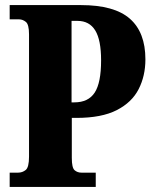

<svg xmlns="http://www.w3.org/2000/svg" viewBox="-20 -734 593 754"><path d="M18 0V-56H51Q68 -56 81 -66.5Q94 -77 94 -119V-599Q94 -638 81.5 -648Q69 -658 55 -658H18V-714H298Q429 -714 490 -660.5Q551 -607 551 -501Q551 -436 524.5 -384Q498 -332 438.5 -301.5Q379 -271 280 -271H262V-114Q262 -75 273 -65.5Q284 -56 300 -56H356V0ZM272 -332Q327 -332 352 -370.5Q377 -409 377 -497Q377 -577 354 -614.5Q331 -652 284 -652H261V-332Z"/></svg>

Font: Noto Serif Tamil ExtraCondensed Black
Style: Regular
Weight: 900
Width: 2
Designer: Indian Type Foundry, Tom Grace, and the Monotype Design Team
Foundry: Monotype Imaging Inc.
Version: Version 2.004; ttfautohint (v1.8.4.7-5d5b)